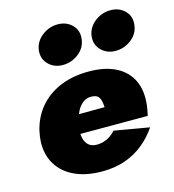

<svg xmlns="http://www.w3.org/2000/svg" viewBox="-109 -819 836 921"><g transform="rotate(-15 308.5 -358.5)"><path d="M139 -191H565Q568 -205 570.5 -217.5Q573 -230 574 -239Q583 -311 559 -362.5Q535 -414 481 -442Q427 -470 346 -470Q271 -470 211.5 -447Q152 -424 111 -381Q70 -338 51 -279Q47 -267 44.5 -255Q42 -243 40 -230Q30 -159 57 -104.5Q84 -50 143 -20Q202 10 286 10Q350 10 401 -8Q452 -26 492 -58.5Q532 -91 562 -135L388 -165Q377 -152 361.5 -141.5Q346 -131 327.5 -125.5Q309 -120 287 -121Q264 -123 250.5 -137Q237 -151 232.5 -175Q228 -199 232 -230L238 -250Q244 -277 255.5 -300Q267 -323 286 -337.5Q305 -352 331 -350Q350 -349 359 -340.5Q368 -332 371.5 -317.5Q375 -303 376 -285L153 -284ZM404 -631Q399 -588 427 -560Q455 -532 498 -532Q541 -532 576 -559Q611 -586 616 -628Q622 -671 594 -699Q566 -727 523 -727Q480 -727 445 -700Q410 -673 404 -631ZM142 -631Q137 -588 165 -560Q193 -532 236 -532Q279 -532 314 -559Q349 -586 354 -628Q360 -671 332 -699Q304 -727 261 -727Q218 -727 183 -700Q148 -673 142 -631Z"/></g></svg>

Font: Jost Black
Style: Italic
Weight: 900
Italic angle: -5°
Version: Version 3.710